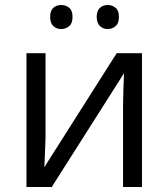

<svg xmlns="http://www.w3.org/2000/svg" viewBox="-20 -748 674 768"><path d="M162.1 -535.2V-195.8L158.7 -106.9L157.2 -79.1L446.8 -535.2H547.9V0H472.2V-327.1L473.6 -391.6L476.1 -455.1L187 0H85.9V-535.2ZM366.7 -680.7Q367.2 -705.6 379.9 -716.8Q392.6 -728 410.6 -728Q428.7 -728 442.4 -716.8Q456.1 -705.6 455.6 -680.7Q456.1 -655.3 442.4 -643.6Q428.7 -631.8 410.6 -631.8Q392.6 -631.8 379.9 -643.6Q367.2 -655.3 366.7 -680.7ZM180.7 -680.7Q180.7 -705.6 193.4 -716.8Q206.1 -728 224.6 -728Q243.2 -728 256.8 -716.8Q270.5 -705.6 270 -680.7Q270.5 -655.3 256.8 -643.6Q243.2 -631.8 224.6 -631.8Q206.1 -631.8 193.4 -643.6Q180.7 -655.3 180.7 -680.7Z"/></svg>

Font: OpenSans
Style: Regular
Weight: 400
Foundry: Ascender Corporation
Version: Version 1.10